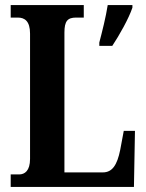

<svg xmlns="http://www.w3.org/2000/svg" viewBox="-20 -734 575 754"><path d="M22 0H506L510 -220H466L452 -145C440 -86 421 -57 384 -57H233V-606C233 -651 245 -665 279 -665H309V-714H22V-665H50C77 -665 98 -651 98 -602V-110C98 -63 77 -49 55 -49H22ZM370 -567V-554H421C449 -596 486 -662 500 -704V-714H403C396 -668 381 -609 370 -567Z"/></svg>

Font: Noto Serif Bengali ExtraCondensed
Style: Regular
Weight: 400
Width: 2
Designer: Juan Bruce, Universal Thirst, Indian Type Foundry and the Monotype Design Team.
Foundry: Monotype Imaging Inc.
Version: Version 2.003